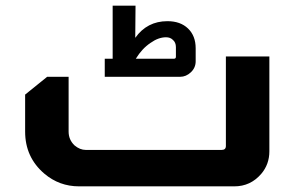

<svg xmlns="http://www.w3.org/2000/svg" viewBox="-20 -660 1089 680"><path d="M460 -640 459 -526Q501 -585 573 -585Q619 -585 646 -559Q673 -533 673 -489V-443Q673 -420 656 -404Q639 -388 618 -388H351V-452H379V-640ZM603 -493Q603 -510 592 -519Q583 -528 568 -528Q541 -528 513 -508Q483 -488 461 -452H596Q603 -452 603 -459ZM934 -460V-124Q934 -78 905 -44Q867 0 810 0H260Q190 0 137 -45Q69 -103 69 -194V-325L147 -388H223V-194Q223 -165 244 -145Q263 -129 284 -129H765Q780 -129 780 -143V-460Z"/></svg>

Font: Almarai ExtraBold
Style: Regular
Weight: 800
Designer: Boutros International 2019
Foundry: Created by Boutros International 2019
Version: Version 1.10